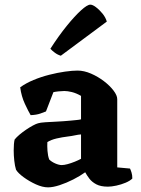

<svg xmlns="http://www.w3.org/2000/svg" viewBox="-20 -804 606 827"><path d="M187 3Q163 3 134.5 -10Q106 -23 82 -40.5Q58 -58 49 -73Q44 -89 41.5 -112Q39 -135 39 -156Q39 -171 40 -183Q41 -195 43 -203Q51 -213 64 -224Q77 -235 92.5 -245.5Q108 -256 122 -263.5Q136 -271 144 -273Q153 -276 176 -277.5Q199 -279 222 -280Q239 -281 254.5 -282Q270 -283 284.5 -284.5Q299 -286 310 -287Q321 -288 329 -290V-391Q308 -403 289.5 -407.5Q271 -412 257 -412Q248 -412 233 -410.5Q218 -409 210 -407L178 -324Q171 -321 154 -315Q137 -309 112 -308Q103 -323 87.5 -356Q72 -389 67 -428Q92 -446 124.5 -459.5Q157 -473 192.5 -482Q228 -491 260 -495.5Q292 -500 314 -500Q342 -500 372 -487Q402 -474 427.5 -454.5Q453 -435 469 -414Q485 -393 485 -377V-83L540 -78Q543 -72 546.5 -61Q550 -50 550 -35Q540 -25 521 -17Q502 -9 481 -4.5Q460 0 445 0Q414 0 395 -10Q376 -20 365 -34.5Q354 -49 347 -62Q325 -46 295.5 -31Q266 -16 237 -6.5Q208 3 187 3ZM246 -93Q256 -93 271 -97Q286 -101 302 -107.5Q318 -114 329 -120V-225Q316 -224 302.5 -221Q289 -218 272 -216Q247 -213 223.5 -207.5Q200 -202 184 -192Q183 -176 184.5 -154.5Q186 -133 192 -117Q202 -107 218 -100Q234 -93 246 -93ZM242 -564Q228 -568 215.5 -577.5Q203 -587 197 -594Q233 -650 267.5 -692.5Q302 -735 329 -759.5Q356 -784 369 -784Q379 -784 393.5 -773Q408 -762 421.5 -745.5Q435 -729 440 -711Z"/></svg>

Font: Texturina Medium 12pt ExtraBold
Style: Regular
Weight: 800
Version: Version 1.002